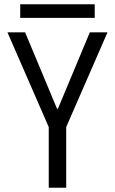

<svg xmlns="http://www.w3.org/2000/svg" viewBox="-20 -882 540 902"><path d="M209 0V-285L15 -730H98L248 -371H252L402 -730H485L291 -285V0ZM75 -798V-862H425V-798Z"/></svg>

Font: M PLUS Code Latin
Style: Regular
Weight: 400
Designer: Coji Morishita
Foundry: UNDERFOREST DESIGN
Version: Version 1.002; ttfautohint (v1.8.3)